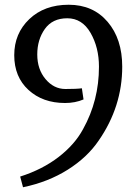

<svg xmlns="http://www.w3.org/2000/svg" viewBox="-20 -682 585 809"><path d="M254 -248Q160 -248 100 -303Q40 -358 40 -449.5Q40 -541 103.5 -601.5Q167 -662 269.5 -662Q372 -662 433.5 -590Q495 -518 495 -401Q495 -233 396 -90Q348 -19 265.5 33Q183 85 77 107L65 62Q159 32 227 -20.5Q295 -73 330 -138Q397 -258 397 -401Q397 -482 361.5 -543.5Q326 -605 263.5 -605Q201 -605 169 -560Q137 -515 137 -452.5Q137 -390 172 -348.5Q207 -307 255.5 -307Q304 -307 325 -310L332 -263Q297 -248 254 -248Z"/></svg>

Font: Andada
Style: Regular
Weight: 400
Designer: Carolina Giovagnoli
Foundry: Carolina Giovagnoli
Version: Version 1.002